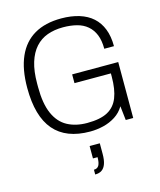

<svg xmlns="http://www.w3.org/2000/svg" viewBox="-138 -796 975 1167"><g transform="rotate(-15 349.5 -213.0)"><path d="M353 12Q202 12 126.5 -76Q51 -164 51 -343Q51 -460 86 -539Q121 -618 189.5 -658Q258 -698 359 -698Q422 -698 472 -682.5Q522 -667 556 -636.5Q590 -606 608 -560Q626 -514 626 -452H565Q565 -504 550.5 -540Q536 -576 508.5 -599.5Q481 -623 442 -633Q403 -643 356 -643Q301 -643 257 -627Q213 -611 181.5 -576Q150 -541 133 -486Q116 -431 116 -353V-330Q116 -227 144 -163.5Q172 -100 224.5 -71.5Q277 -43 349 -43Q431 -43 477.5 -68Q524 -93 544.5 -145Q565 -197 565 -277V-297H336V-352H626V0H579L569 -89Q548 -53 513 -30.5Q478 -8 436.5 2Q395 12 353 12ZM314 272V242Q336 242 345.5 225.5Q355 209 355 174H326V96H390V163Q390 201 381.5 225Q373 249 356.5 260.5Q340 272 314 272Z"/></g></svg>

Font: Archivo SemiCondensed ExtraLight
Style: Regular
Weight: 250
Width: 4
Designer: Hector Gatti
Foundry: Omnibus-Type
Version: Version 2.001